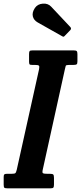

<svg xmlns="http://www.w3.org/2000/svg" viewBox="-67 -1024 441 1044"><path d="M-47 -20.5V-62Q-47 -73 -43 -76Q-39 -79 -28.5 -79H-4.5Q12 -79 16.2 -82.5Q20.5 -86 24 -100.5L145.5 -648Q148.5 -663 144.5 -667Q140.5 -671 122.5 -671H108Q96.5 -671 93.8 -674.2Q91 -677.5 91 -689V-729Q91 -742 94 -746Q97 -750 110.5 -750H333Q346 -750 350 -746.2Q354 -742.5 354 -729.5V-690.5Q354 -677.5 349.8 -674.2Q345.5 -671 332.5 -671H308.5Q292.5 -671 290.5 -666Q288.5 -661 286 -648L165 -99.5Q162 -84.5 167 -81.8Q172 -79 190 -79H203.5Q218.5 -79 222.5 -75Q226.5 -71 226.5 -56.5V-21Q226.5 -8 223.2 -4Q220 0 207.5 0H-26.5Q-40 0 -43.5 -3.5Q-47 -7 -47 -20.5ZM123 -981Q137.5 -1002 165.8 -1004.2Q194 -1006.5 211.5 -987.5L314.5 -878Q323.5 -869 315 -860L286 -830Q282 -825.5 279.2 -824.5Q276.5 -823.5 271 -827L138 -902Q116.5 -914 111.5 -935.2Q106.5 -956.5 123 -981Z"/></svg>

Font: Besley* Condensed Semi
Style: Italic
Weight: 600
Width: 3
Italic angle: -13°
Designer: Owen Earl
Foundry: indestructible type*
Version: Version 3.000; ttfautohint (v1.8.3)